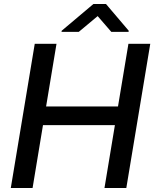

<svg xmlns="http://www.w3.org/2000/svg" viewBox="-20 -948 782 968"><path d="M34.4 0 155.2 -727.3H264.9L212.4 -411.2H574.9L627.5 -727.3H737.6L616.8 0H506.7L559.3 -317.1H196.7L144.2 0ZM377.1 -787.3 472.4 -866.8 541.2 -787.3H628.2L629 -793L514.3 -927.9H451L291 -793L290.1 -787.3Z"/></svg>

Font: Inter UI Medium
Style: Italic
Weight: 500
Italic angle: 9.39999°
Designer: Rasmus Andersson
Foundry: rsms
Version: 3.2;8d6f07862